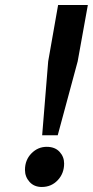

<svg xmlns="http://www.w3.org/2000/svg" viewBox="-20 -732 370 765"><path d="M148 -193 172 -487.5 211.5 -712H330L289.5 -487.5L210 -193ZM146.5 13Q116 13 97.8 -7.2Q79.5 -27.5 79.5 -55Q79.5 -94.5 105.2 -120.8Q131 -147 166 -147Q199 -147 217.2 -127.2Q235.5 -107.5 235.5 -80.5Q235.5 -41 210 -14Q184.5 13 146.5 13Z"/></svg>

Font: Overpass
Style: Bold Italic
Weight: 700
Italic angle: -10°
Designer: Delve Withrington, Dave Bailey, Thomas Jockin
Foundry: Delve Fonts LLC
Version: Version 4.000; ttfautohint (v1.8.3)